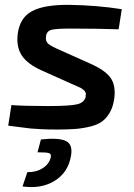

<svg xmlns="http://www.w3.org/2000/svg" viewBox="-20 -524 554 793"><path d="M275 -178 150 -234Q93 -260 70 -295Q47 -330 53 -382Q61 -450 111.5 -477.5Q162 -505 266 -504Q383 -502 483 -486L470 -403Q376 -406 274 -406Q213 -406 193 -401Q173 -396 170 -374Q167 -354 179 -343.5Q191 -333 226 -318L351 -262Q413 -235 436 -203.5Q459 -172 452 -117Q447 -83 434 -60Q421 -37 402.5 -23Q384 -9 353.5 -1.5Q323 6 292 8.5Q261 11 215 11Q177 11 148 9.5Q119 8 104.5 6.5Q90 5 61 1Q32 -3 14 -5L27 -90Q80 -86 179 -86Q270 -86 299.5 -93.5Q329 -101 334 -125Q333 -131 334.5 -134.5Q336 -138 333 -142Q330 -146 329.5 -148Q329 -150 324.5 -153Q320 -156 318 -158Q316 -160 310 -162.5Q304 -165 300 -167Q296 -169 288 -172.5Q280 -176 275 -178ZM135 105 149 52Q221 44 251.5 58Q282 72 273 121Q261 189 205.5 223Q150 257 73 246L93 187Q129 188 156.5 170.5Q184 153 190 124Q192 112 182.5 108.5Q173 105 135 105Z"/></svg>

Font: Exo 2.0 Semi Bold
Style: Italic
Weight: 600
Italic angle: -8°
Designer: Natanael Gama
Version: Version 1.001;PS 001.001;hotconv 1.0.70;makeotf.lib2.5.58329